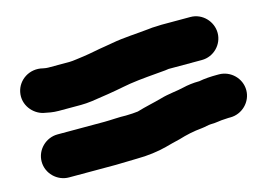

<svg xmlns="http://www.w3.org/2000/svg" viewBox="-71 -694 1044 746"><g transform="rotate(-15 450.5 -321.0)"><path d="M782 -144H790C837 -144 877 -182.8 877 -230.5C877 -278.2 837 -317 790 -317H782C758.5 -317 731.7 -315.5 709.4 -311H707C685.5 -311 661.7 -307.9 642.9 -303.3C617 -296.8 581.1 -294.6 549 -285C519.6 -276.6 482.4 -269.5 448.4 -259.1C442.1 -257.8 413.3 -256 399.6 -256C374 -257.2 336.9 -254 313 -254H124C77 -254 37 -215.2 37 -167.5C37 -119.8 77 -81 124 -81H313C339.6 -81 374.2 -83 397 -83C441 -83 485.5 -89.3 517.4 -97.8L546.7 -105.6C555.7 -107.5 567 -110.2 577.1 -113C607.5 -122.4 638.3 -129.1 671.3 -132.1C685.2 -133.4 700.9 -138 709 -138C733.4 -138 749.6 -143 766 -143C771.5 -143 778.1 -144 782 -144ZM827 -474C827 -520.6 788.6 -561 741 -561H624C616.9 -561 609.5 -560.7 601.9 -560C591.6 -559.9 583.4 -559.4 571.8 -557.8C523.7 -552.5 470.7 -551 420.6 -541.6L392.1 -536.7C361 -532.2 329.8 -524.7 300.9 -520.8C282.9 -518.7 256.3 -514 242 -514H156C149.6 -514 145.7 -514.8 136.5 -516.4C83.8 -529.9 36 -497.1 26.5 -450.5C16.1 -399.5 53.3 -357 93.9 -348.5C110.1 -345.1 129.6 -341 152 -341H242C255.5 -341 269.9 -342.1 286.4 -344.2C334.2 -351.1 375.6 -357.4 420.6 -366.4L448.1 -371.3C493.8 -378.3 543.8 -381.6 593.3 -386.1C593.6 -386.1 594.1 -386.2 594.5 -386.3L606.8 -388H741C788 -388 827 -427 827 -474Z"/></g></svg>

Font: Smoothie
Style: Bd
Weight: 700
Foundry: Cannot Into Space Fonts
Version: Version 0.8